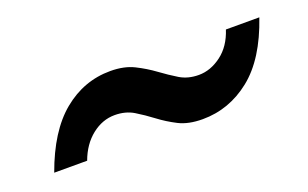

<svg xmlns="http://www.w3.org/2000/svg" viewBox="-35 -504 589 367"><g transform="rotate(-20 259.5 -320.5)"><path d="M30 -248Q57 -323 100 -358.5Q143 -394 197 -394Q225 -394 245 -384Q265 -374 282 -361.5Q299 -349 315.5 -339Q332 -329 354 -329Q378 -329 400 -345.5Q422 -362 432 -393H500Q474 -317 430 -282Q386 -247 332 -247Q303 -247 283.5 -257Q264 -267 247.5 -279.5Q231 -292 214.5 -302Q198 -312 176 -312Q151 -312 129.5 -295Q108 -278 97 -248H30Z"/></g></svg>

Font: SVN-Poppins
Style: Italic
Weight: 400
Italic angle: -10°
Designer: Ninad Kale (Devanagari), Jonny Pinhorn (Latin)
Foundry: Indian Type Foundry
Version: Version 3.002 2017; ttfautohint (v1.8.3)